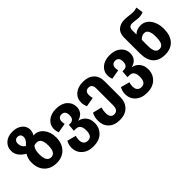

<svg xmlns="http://www.w3.org/2000/svg" viewBox="44 -1658 2779 2779"><g transform="rotate(-45 1433.5 -268.5)"><path d="M407 -505Q490 -505 546.5 -434Q603 -363 603 -252Q603 -130 533.5 -56.5Q464 17 348 17Q231 17 161.5 -54Q92 -125 92 -251Q92 -326 131 -389Q2 -463 2 -576Q2 -656 59.5 -708Q117 -760 213 -760Q304 -760 360.5 -713.5Q417 -667 417 -598Q417 -548 390 -504Q393 -504 398.5 -504.5Q404 -505 407 -505ZM203 -474Q245 -510 260 -534.5Q275 -559 275 -589Q275 -619 258.5 -636.5Q242 -654 212 -654Q179 -654 162 -634Q145 -614 145 -580Q145 -513 203 -474ZM440 -251Q440 -401 348 -401Q322 -401 296 -392Q272 -361 264 -330Q256 -299 256 -251Q256 -99 348 -99Q440 -99 440 -251Z M995 -197Q1061 -186 1103.5 -135.5Q1146 -85 1146 -6Q1146 93 1079 158Q1012 223 896 223Q782 223 717 162.5Q652 102 652 10Q652 -49 683 -104L819 -67Q807 -34 807 11Q807 56 830 81.5Q853 107 896 107Q983 107 983 -16Q983 -139 891 -139H851L861 -251H892Q927 -251 947 -274.5Q967 -298 967 -341Q967 -434 893 -434Q857 -434 838.5 -413Q820 -392 820 -358Q820 -332 827 -304L680 -278Q664 -321 664 -362Q664 -443 726.5 -495.5Q789 -548 894 -548Q999 -548 1062.5 -493.5Q1126 -439 1126 -356Q1126 -230 995 -197Z M1444 -548Q1550 -548 1611 -491Q1672 -434 1672 -334V-8Q1672 94 1609.5 158.5Q1547 223 1435 223Q1324 223 1262 163Q1200 103 1200 5Q1200 -67 1232 -129L1372 -95Q1357 -46 1357 5Q1357 107 1435 107Q1514 107 1514 1V-341Q1514 -432 1443 -432Q1407 -432 1388.5 -410.5Q1370 -389 1370 -356Q1370 -318 1380 -282L1236 -257Q1214 -308 1214 -354Q1214 -441 1277 -494.5Q1340 -548 1444 -548Z M2092 -197Q2158 -186 2200.5 -135.5Q2243 -85 2243 -6Q2243 93 2176 158Q2109 223 1993 223Q1879 223 1814 162.5Q1749 102 1749 10Q1749 -49 1780 -104L1916 -67Q1904 -34 1904 11Q1904 56 1927 81.5Q1950 107 1993 107Q2080 107 2080 -16Q2080 -139 1988 -139H1948L1958 -251H1989Q2024 -251 2044 -274.5Q2064 -298 2064 -341Q2064 -434 1990 -434Q1954 -434 1935.5 -413Q1917 -392 1917 -358Q1917 -332 1924 -304L1777 -278Q1761 -321 1761 -362Q1761 -443 1823.5 -495.5Q1886 -548 1991 -548Q2096 -548 2159.5 -493.5Q2223 -439 2223 -356Q2223 -230 2092 -197Z M2607 -536Q2703 -536 2760 -458Q2817 -380 2817 -263Q2817 -127 2751 -54.5Q2685 18 2565 18Q2445 18 2382.5 -51Q2320 -120 2319 -252V-582Q2319 -671 2372.5 -715.5Q2426 -760 2504 -760Q2542 -760 2594 -753Q2646 -746 2666 -746Q2711 -746 2752 -760L2768 -650Q2726 -631 2677 -631Q2654 -631 2613 -637Q2572 -643 2545 -643Q2477 -643 2477 -570V-484Q2531 -536 2607 -536ZM2565 -98Q2609 -98 2631.5 -135Q2654 -172 2654 -263Q2654 -420 2569 -420Q2517 -420 2477 -374V-257Q2477 -174 2498 -136Q2519 -98 2565 -98Z"/></g></svg>

Font: FiraGO
Style: Bold
Weight: 700
Designer: bBox Type
Foundry: bBox Type GmbH
Version: Version 1.001;PS 001.001;hotconv 1.0.88;makeotf.lib2.5.64775